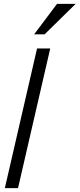

<svg xmlns="http://www.w3.org/2000/svg" viewBox="-20 -970 410 990"><path d="M5 0 171 -720H239L73 0ZM210 -793H156L274 -950H370Z"/></svg>

Font: Instrument Sans Condensed
Style: Italic
Weight: 400
Width: 3
Italic angle: -13°
Designer: Rodrigo Fuenzalida
Foundry: fragTYPE
Version: Version 1.000;gftools[0.9.28]